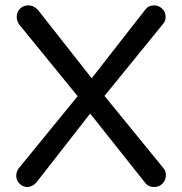

<svg xmlns="http://www.w3.org/2000/svg" viewBox="-20 -708 695 733"><path d="M42 -36.1Q42 -51.8 50.8 -64.5L276.4 -340.8L52.7 -615.2Q43.9 -628.9 43.9 -643.6Q43.9 -662.1 56.6 -674.8Q69.3 -687.5 87.9 -687.5Q98.6 -687.5 108.4 -682.6Q118.2 -677.7 125 -669.9L330.1 -409.2L535.2 -671.9Q546.9 -687.5 568.4 -687.5Q585.9 -687.5 599.1 -674.8Q612.3 -662.1 612.3 -644.5Q612.3 -629.9 604.5 -619.1L378.9 -341.8L604.5 -65.4Q613.3 -55.7 613.3 -39.1Q613.3 -20.5 600.6 -7.3Q587.9 5.9 568.4 5.9Q545.9 5.9 532.2 -12.7L324.2 -274.4L119.1 -11.7Q103.5 5.9 84 5.9Q67.4 5.9 54.7 -6.8Q42 -19.5 42 -36.1Z"/></svg>

Font: KTXP_ComRound
Style: Medium
Weight: 500
Version: Version 1.01;May 16, 2022;FontCreator 13.0.0.2683 64-bit